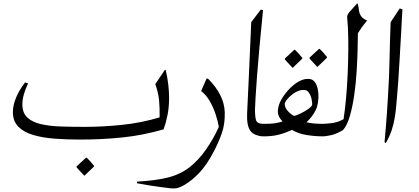

<svg xmlns="http://www.w3.org/2000/svg" viewBox="-20 -762 2339 1073"><path d="M906 -371Q916 -328 920.5 -289Q925 -250 925 -215Q925 -164 916.5 -120.5Q908 -77 894 -39Q780 -6 665.5 6Q551 18 426 18Q353 18 286 13Q219 8 166 -7.5Q113 -23 82.5 -54Q52 -85 52 -136Q52 -172 69 -214.5Q86 -257 120 -301L137 -296Q123 -267 114 -237Q105 -207 105 -179Q105 -131 133 -105Q161 -79 210 -68Q259 -57 322 -55Q385 -53 455 -53Q551 -53 660 -64Q769 -75 872 -106Q873 -160 869 -201.5Q865 -243 848 -292L901 -371ZM450 219Q449 217 441 209Q433 201 423.5 190.5Q414 180 408 173V168L461 119H464Q476 130 485.5 141Q495 152 505 164V169L453 219Z M1142 -323Q1233 -232 1236 -135Q1238 -70 1219.5 -17Q1201 36 1172 90Q1134 161 1095 202.5Q1056 244 1015 269Q992 283 974.5 288Q957 293 930 290Q901 286 875.5 283Q850 280 820 275Q790 270 745 262L746 253Q841 248 912.5 231.5Q984 215 1039 173Q1090 133 1132 72.5Q1174 12 1203 -53Q1197 -88 1184 -126.5Q1171 -165 1151 -199Q1131 -233 1104 -253L1134 -322Z M1464 0Q1403 0 1380.5 -29Q1358 -58 1361 -128Q1364 -199 1370.5 -330.5Q1377 -462 1384 -638L1437 -708L1450 -706Q1426 -467 1416 -331.5Q1406 -196 1405 -149Q1405 -107 1411.5 -88.5Q1418 -70 1452 -70H1480Q1492 -70 1498.5 -61Q1505 -52 1505 -40Q1505 -26 1495 -13Q1485 0 1464 0Z M1706 -321Q1727 -320 1739 -304Q1751 -288 1756 -263.5Q1761 -239 1759.5 -213Q1758 -187 1752 -166Q1746 -146 1729.5 -121.5Q1713 -97 1693 -79Q1710 -74 1733.5 -72Q1757 -70 1785 -70Q1805 -70 1815 -59Q1825 -48 1825 -35Q1825 -22 1815 -11Q1805 0 1785 0Q1740 0 1693.5 -7.5Q1647 -15 1612 -36Q1567 -16 1532.5 -8Q1498 0 1453 0Q1424 0 1410 -10.5Q1396 -21 1395 -34Q1394 -48 1411 -59Q1428 -70 1457 -70Q1495 -70 1515 -73Q1535 -76 1559 -83Q1531 -112 1533 -144Q1535 -176 1553 -207Q1572 -239 1597.5 -265.5Q1623 -292 1651.5 -307.5Q1680 -323 1706 -321ZM1724 -174Q1726 -188 1721 -209.5Q1716 -231 1706 -244Q1698 -257 1686 -258.5Q1674 -260 1660 -258Q1632 -251 1605 -227.5Q1578 -204 1571 -183Q1571 -161 1588.5 -141.5Q1606 -122 1624 -114Q1637 -117 1658 -127Q1679 -137 1698.5 -150Q1718 -163 1724 -174ZM1752 -389Q1751 -391 1743 -399Q1735 -407 1725.5 -417.5Q1716 -428 1710 -435V-440L1763 -489H1766Q1778 -478 1787.5 -467Q1797 -456 1807 -444V-439L1755 -389ZM1614 -384Q1613 -386 1605 -394Q1597 -402 1587.5 -412.5Q1578 -423 1572 -430V-435L1625 -484H1628Q1640 -473 1649.5 -462Q1659 -451 1669 -439V-434L1617 -384Z M1979 -742Q1984 -725 1985.5 -707.5Q1987 -690 1996.5 -674Q2006 -658 2032 -647Q2013 -625 2002 -609.5Q1991 -594 1980 -576Q1980 -541 1978.5 -484Q1977 -427 1973 -361Q1969 -295 1959.5 -230Q1950 -165 1935 -113Q1920 -61 1897 -35Q1861 -14 1832.5 -7Q1804 0 1777 0Q1752 0 1733.5 -10Q1715 -20 1715 -35Q1715 -50 1735 -60Q1755 -70 1783 -70Q1798 -70 1831.5 -73.5Q1865 -77 1900 -96Q1908 -147 1914 -213.5Q1920 -280 1923 -349.5Q1926 -419 1926.5 -482Q1927 -545 1925 -589Q1924 -622 1922 -639.5Q1920 -657 1920 -666Q1920 -675 1924.5 -683Q1929 -691 1941 -704Q1953 -717 1975 -742Z M2229 -710Q2228 -690 2226 -659Q2224 -628 2222 -583Q2217 -492 2213 -425.5Q2209 -359 2205.5 -306Q2202 -253 2197 -200Q2193 -147 2186.5 -107Q2180 -67 2168.5 -33Q2157 1 2136 38L2129 32Q2133 -10 2136 -46.5Q2139 -83 2142 -124.5Q2145 -166 2148 -220Q2155 -325 2157 -429.5Q2159 -534 2163 -638L2214 -715Z"/></svg>

Font: Bona Nova
Style: Italic
Weight: 400
Italic angle: -4°
Designer: Mateusz Machalski
Foundry: Capitalics
Version: Version 4.001; ttfautohint (v1.8.3)